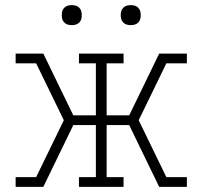

<svg xmlns="http://www.w3.org/2000/svg" viewBox="-20 -729 790 749"><path d="M41 0V-38H121L229 -260L121 -482H41V-520H149L266 -279H354V-482H288V-520H462V-482H396V-279H484L601 -520H709V-482H629L521 -260L629 -38H709V0H601L484 -241H396V-38H462V0H288V-38H354V-241H266L149 0ZM490 -631Q482 -631 474.5 -633Q467 -635 461 -641Q455 -647 453 -654.5Q451 -662 451 -670Q451 -678 453 -685.5Q455 -693 461 -699Q467 -705 474.5 -707Q482 -709 490 -709Q498 -709 505.5 -707Q513 -705 519 -699Q525 -693 527 -685.5Q529 -678 529 -670Q529 -662 527 -654.5Q525 -647 519 -641Q513 -635 505.5 -633Q498 -631 490 -631ZM260 -631Q252 -631 244.5 -633Q237 -635 231 -641Q225 -647 223 -654.5Q221 -662 221 -670Q221 -678 223 -685.5Q225 -693 231 -699Q237 -705 244.5 -707Q252 -709 260 -709Q268 -709 275.5 -707Q283 -705 289 -699Q295 -693 297 -685.5Q299 -678 299 -670Q299 -662 297 -654.5Q295 -647 289 -641Q283 -635 275.5 -633Q268 -631 260 -631Z"/></svg>

Font: Iosevka Etoile Extralight
Style: Regular
Weight: 200
Designer: Belleve Invis
Foundry: Belleve Invis
Version: Version 22.1.2; ttfautohint (v1.8.4)